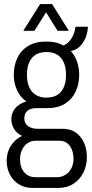

<svg xmlns="http://www.w3.org/2000/svg" viewBox="-20 -743 456 948"><path d="M141 185Q104 185 75 168Q46 151 29.5 120Q13 89 13 51Q13 8 34 -24Q55 -56 89 -72Q63 -84 49.5 -106.5Q36 -129 36 -154Q36 -187 56.5 -210Q77 -233 110 -242Q79 -264 63.5 -299Q48 -334 48 -373Q48 -419 65.5 -456.5Q83 -494 119 -516Q155 -538 209 -538Q235 -538 256 -533Q277 -528 293 -518Q318 -529 333 -553Q348 -577 353 -611H414Q413 -582 402.5 -556.5Q392 -531 374 -513.5Q356 -496 330 -491Q351 -467 361 -437Q371 -407 371 -374Q371 -328 353.5 -290.5Q336 -253 301 -231Q266 -209 212 -209H156Q132 -209 116 -196.5Q100 -184 100 -158Q100 -133 119 -120Q138 -107 165 -107H290Q346 -107 377.5 -66.5Q409 -26 409 33Q409 75 391.5 109.5Q374 144 342.5 164.5Q311 185 266 185ZM156 132H260Q284 132 303 120Q322 108 332.5 87.5Q343 67 343 43Q343 2 324.5 -23Q306 -48 273 -48H156Q122 -48 100.5 -21.5Q79 5 79 43Q79 83 99.5 107.5Q120 132 156 132ZM209 -261Q257 -261 281.5 -290.5Q306 -320 306 -373Q306 -427 281.5 -456.5Q257 -486 209 -486Q162 -486 137.5 -456.5Q113 -427 113 -373Q113 -339 124 -313.5Q135 -288 156.5 -274.5Q178 -261 209 -261ZM95 -591 178 -723H237L320 -591H264L191 -709L224 -708L150 -591Z"/></svg>

Font: Archivo Condensed Light
Style: Regular
Weight: 300
Width: 3
Designer: Hector Gatti
Foundry: Omnibus-Type
Version: Version 2.001